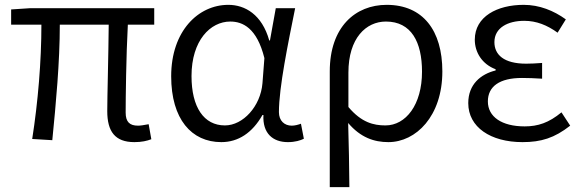

<svg xmlns="http://www.w3.org/2000/svg" viewBox="-20 -574 2397 793"><path d="M535 13C565 13 587 8 605 1L594 -61C573 -57 560 -55 550 -55C516 -55 499 -70 499 -109C499 -165 501 -345 508 -472H617V-540H102L26 -535V-472H151C151 -322 137 -153 113 0L196 5C211 -147 227 -317 227 -472H429C428 -349 423 -174 423 -115C423 -31 455 13 535 13Z M894 13C964 13 1022 -25 1064 -99H1068C1064 -23 1107 13 1169 13C1199 13 1221 6 1235 -1L1223 -63C1212 -59 1198 -55 1185 -55C1155 -55 1132 -75 1132 -111C1132 -213 1170 -396 1199 -540H1119L1095 -407H1092C1062 -514 992 -554 923 -554C799 -554 687 -446 687 -259C687 -82 771 13 894 13ZM909 -56C822 -56 771 -131 771 -260C771 -407 849 -485 931 -485C982 -485 1041 -459 1072 -334L1064 -230C1056 -135 984 -56 909 -56Z M1342 199H1423C1422 101 1421 33 1418 -66C1469 -6 1525 13 1584 13C1698 13 1807 -94 1807 -279C1807 -448 1727 -554 1577 -554C1448 -554 1342 -463 1342 -279ZM1572 -56C1523 -56 1473 -68 1419 -132V-274C1419 -417 1492 -485 1574 -485C1679 -485 1723 -400 1723 -278C1723 -141 1656 -56 1572 -56Z M2138 13C2215 13 2270 -4 2335 -55L2299 -110C2247 -67 2202 -52 2147 -52C2052 -52 1995 -92 1995 -155C1995 -217 2043 -252 2136 -252C2162 -252 2187 -251 2219 -249V-314C2192 -312 2173 -311 2153 -311C2061 -311 2022 -348 2022 -400C2022 -459 2077 -488 2145 -488C2196 -488 2240 -470 2283 -439L2317 -494C2267 -530 2208 -554 2143 -554C2034 -554 1941 -506 1941 -410C1941 -358 1971 -309 2027 -288V-283C1966 -268 1914 -226 1914 -148C1914 -49 2006 13 2138 13Z"/></svg>

Font: Genne Gothic Normal
Style: Regular
Weight: 350
Designer: Ryoko NISHIZUKA (kana & ideographs); Paul D. Hunt (Latin, Greek & Cyrillic); Wenlong ZHANG (bopomofo); Sandoll Communica
Foundry: Adobe Systems Incorporated
Version: Version 1.004;PS 1.004;hotconv 16.6.51;makeotf.lib2.5.65220